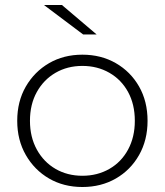

<svg xmlns="http://www.w3.org/2000/svg" viewBox="-20 -745 660 769"><path d="M310 4Q235 4 176.5 -30Q118 -64 83.5 -124Q49 -184 49 -261Q49 -339 83.5 -398.5Q118 -458 176.5 -492Q235 -526 310 -526Q385 -526 444 -492Q503 -458 537 -398.5Q571 -339 571 -261Q571 -184 537 -124Q503 -64 444 -30Q385 4 310 4ZM310 -41Q370 -41 418 -68.5Q466 -96 493 -146Q520 -196 520 -261Q520 -327 493 -376.5Q466 -426 418 -453.5Q370 -481 310 -481Q250 -481 202.5 -453.5Q155 -426 127.5 -376.5Q100 -327 100 -261Q100 -196 127.5 -146Q155 -96 202.5 -68.5Q250 -41 310 -41ZM313 -607 156 -725H228L367 -607Z"/></svg>

Font: Montserrat Z Light
Style: Regular
Weight: 300
Designer: Julieta Ulanovsky
Foundry: Julieta Ulanovsky
Version: Version 8.000